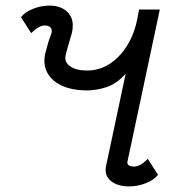

<svg xmlns="http://www.w3.org/2000/svg" viewBox="-20 -652 640 686"><path d="M442 14Q398.5 14 375.2 -6.2Q352 -26.5 359 -59L429 -388.5Q396 -352 360.2 -340.5Q324.5 -329 290.5 -329Q238 -329 201 -346Q164 -363 148.2 -393.8Q132.5 -424.5 142.5 -464.5Q153.5 -506.5 159.2 -520Q165 -533.5 165 -540.5Q165 -550 158.5 -555.5Q152 -561 139.5 -561Q130.5 -561 119 -555.2Q107.5 -549.5 91.5 -533.5L55 -590.5Q69 -609 98 -620.5Q127 -632 157.5 -632Q194.5 -632 217.2 -612.5Q240 -593 240 -561.5Q240 -546 236.5 -532.8Q233 -519.5 227.5 -502Q222 -484.5 214.5 -454.5Q209 -430.5 230.5 -415.2Q252 -400 291.5 -400Q334 -400 370.8 -423.2Q407.5 -446.5 434 -488.8Q460.5 -531 471 -587L477 -618H551L435.5 -75Q433.5 -67 439.5 -62Q445.5 -57 460 -57Q469.5 -57 480.8 -62.8Q492 -68.5 508 -84.5L544.5 -27.5Q531 -9.5 502 2.2Q473 14 442 14Z"/></svg>

Font: Victor Mono Thin
Style: Italic
Weight: 100
Italic angle: -12°
Monospace: yes
Designer: Rune Bjørnerås
Version: Version 1.561;gftools[0.9.30]